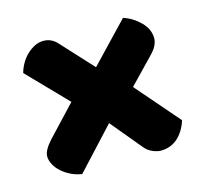

<svg xmlns="http://www.w3.org/2000/svg" viewBox="-73 -587 651 609"><g transform="rotate(-15 252.0 -282.5)"><path d="M353 -285 476 -143Q465 -108 442 -87.5Q419 -67 386 -67Q375 -67 359.5 -73.5Q344 -80 333 -94L250 -194L126 -60Q106 -63 89 -71.5Q72 -80 59.5 -91.5Q47 -103 40 -116.5Q33 -130 33 -143Q33 -162 59 -191L152 -290L28 -418Q32 -433 40.5 -448Q49 -463 61 -474.5Q73 -486 87 -493Q101 -500 116 -500Q143 -500 162 -478L256 -376L379 -505Q410 -495 434 -471Q458 -447 458 -417Q458 -406 452 -393.5Q446 -381 432 -367Z"/></g></svg>

Font: Baloo Chettan 2 ExtraBold
Style: Regular
Weight: 800
Designer: Maithili Shingre, Unnati Kotecha and Ek Type
Foundry: Ek Type
Version: Version 1.640;hotconv 1.0.111;makeotfexe 2.5.65597; ttfautoh